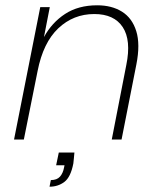

<svg xmlns="http://www.w3.org/2000/svg" viewBox="-20 -527 602 725"><path d="M261 49Q260 59 259 70.5Q258 82 257 90Q247 142 223 160Q199 178 167 178L172 153Q195 153 206.5 140Q218 127 222 105L224 95H228V97H192L202 49ZM132 -500H168L146 -387Q176 -442 226 -474.5Q276 -507 347 -507Q402 -507 440.5 -483Q479 -459 494.5 -409.5Q510 -360 495 -284L439 0H402L457 -282Q476 -375 443.5 -424.5Q411 -474 336 -474Q257 -474 200 -420Q143 -366 122 -259L70 0H33Z"/></svg>

Font: Albert Sans ExtraLight
Style: Italic
Weight: 250
Italic angle: -11.25°
Designer: Andreas Rasmussen
Foundry: a.Foundry
Version: Version 1.025